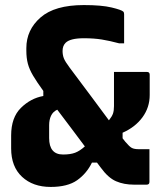

<svg xmlns="http://www.w3.org/2000/svg" viewBox="-20 -729 640 758"><path d="M180 9Q110 9 67 -31Q24 -71 24 -143V-194Q24 -265 62.5 -303Q101 -341 151 -350V-370Q125 -406 110.5 -430.5Q96 -455 90 -477.5Q84 -500 84 -529V-539Q84 -611 140 -660Q196 -709 311 -709Q381 -709 420.5 -699.5Q460 -690 467 -683Q470 -680 470 -673V-558H450Q413 -568 382 -573Q351 -578 311 -578Q257 -578 239 -560Q227 -548 227 -528Q227 -512 232 -499Q237 -486 255 -462Q304 -397 342.5 -345Q381 -293 410 -254Q422 -269 426 -280.5Q430 -292 430 -310V-445H560Q571 -445 571 -434V-354Q571 -305 542.5 -266Q514 -227 464 -205V-183Q470 -175 475 -169Q491 -150 500.5 -145Q510 -140 528 -140H570V-11Q570 0 559 0H509Q469 0 438 -13.5Q407 -27 378 -67Q372 -75 363 -87H343Q322 -44 284.5 -17.5Q247 9 180 9ZM174 -184Q174 -119 229 -119Q258 -119 276.5 -126Q295 -133 315 -151Q291 -183 263 -220.5Q235 -258 206 -296Q189 -288 181.5 -272Q174 -256 174 -235Z"/></svg>

Font: Recursive Mn Lnr St XBd
Style: Regular
Weight: 800
Monospace: yes
Version: Version 1.079;hotconv 1.0.112;makeotfexe 2.5.65598; ttfautoh